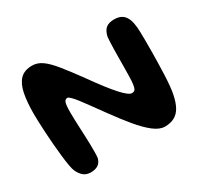

<svg xmlns="http://www.w3.org/2000/svg" viewBox="-129 -759 1012 958"><g transform="rotate(-30 377.0 -280.0)"><path d="M141.5 24Q117 24 101 11Q85 -2 74 -25Q68.5 -37 64 -62.5Q59.5 -88 55.8 -121.2Q52 -154.5 49 -190.8Q46 -227 44 -262.2Q42 -297.5 41 -326.2Q40 -355 40 -372Q40 -439 49.5 -486.5Q59 -534 83.2 -559.2Q107.5 -584.5 153 -584.5Q183 -584.5 210.2 -565.2Q237.5 -546 271.2 -504.2Q305 -462.5 354 -395Q417 -306 457.5 -261Q498 -216 516.5 -216Q525 -216 530.8 -219.8Q536.5 -223.5 540 -235.5Q543.5 -247.5 545 -271Q545.5 -281.5 546 -302Q546.5 -322.5 546.8 -348.8Q547 -375 547.2 -402.5Q547.5 -430 548 -454.8Q548.5 -479.5 549.5 -497.5Q550.5 -515.5 551.5 -522.5Q559.5 -554.5 576.2 -567Q593 -579.5 622.5 -579.5Q645 -579.5 660.5 -572Q676 -564.5 685.5 -549.2Q695 -534 699.5 -511.5Q704 -489 704.5 -459Q705 -442.5 705.2 -415.2Q705.5 -388 705.2 -354.2Q705 -320.5 704.2 -284.5Q703.5 -248.5 702 -214.2Q700.5 -180 697.8 -151.8Q695 -123.5 691 -105Q683 -66 669 -40.2Q655 -14.5 632.2 -1.8Q609.5 11 575.5 11Q546 11 512 -15.2Q478 -41.5 440 -87.2Q402 -133 360 -191Q333 -228 310.8 -258.8Q288.5 -289.5 271.8 -311.5Q255 -333.5 243 -345.2Q231 -357 225 -357Q212 -357 206.8 -343.2Q201.5 -329.5 201.5 -288Q201.5 -268 202.2 -244.2Q203 -220.5 204.2 -195.2Q205.5 -170 206.5 -144.8Q207.5 -119.5 208 -96.2Q208.5 -73 208.2 -53.2Q208 -33.5 206 -19Q198.5 5 182.2 14.5Q166 24 141.5 24Z"/></g></svg>

Font: Gluten Thin Medium
Style: Regular
Weight: 500
Version: Version 1.300